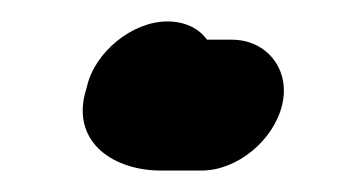

<svg xmlns="http://www.w3.org/2000/svg" viewBox="-20 -129 326 179"><path d="M130 30H168C201 30 235 2 243 -31C251 -64 229 -92 196 -92H173C165 -103 152 -109 136 -109C103 -109 68 -80 61 -48L59 -41C48 5 87 30 130 30Z"/></svg>

Font: Electronic
Style: TiIt
Weight: 900
Version: Version 1.011